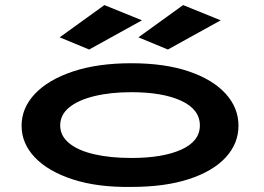

<svg xmlns="http://www.w3.org/2000/svg" viewBox="-20 -728 1040 756"><path d="M497 8Q364 10 267 -21.5Q170 -53 117.5 -108Q65 -163 65 -233Q65 -303 117.5 -358.5Q170 -414 267 -446.5Q364 -479 497 -479Q630 -479 724.5 -446.5Q819 -414 869 -358.5Q919 -303 919 -233Q919 -163 869 -108.5Q819 -54 724.5 -23Q630 8 497 8ZM497 -106Q621 -106 694 -139Q767 -172 767 -234Q767 -297 694 -331Q621 -365 497 -365Q415 -365 351.5 -349.5Q288 -334 252.5 -305Q217 -276 217 -234Q217 -193 252.5 -164Q288 -135 351.5 -120.5Q415 -106 497 -106ZM641 -533 525 -581 701 -708 849 -648ZM331 -533 215 -581 391 -708 539 -648Z"/></svg>

Font: Inconsolata UltraExpanded ExtraBold
Style: Regular
Weight: 800
Width: 9
Monospace: yes
Designer: Raph Levien, Cyreal, Brenton Simpson
Foundry: Raph Levien, Cyreal, Google
Version: Version 3.001; ttfautohint (v1.8.2.53-6de2)